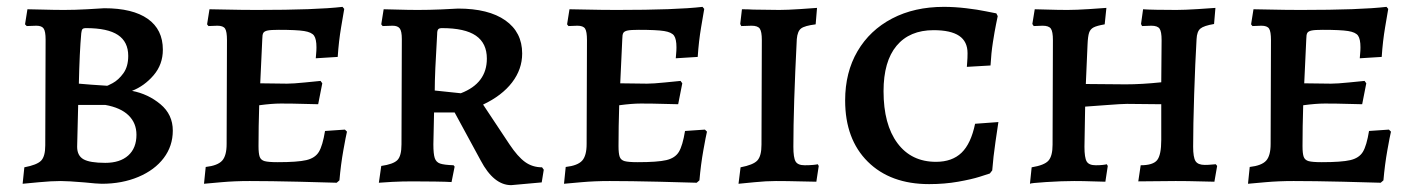

<svg xmlns="http://www.w3.org/2000/svg" viewBox="-20 -528 4124 560"><path d="M46 8 51 -40Q88 -47 100 -59.5Q112 -72 112 -104L113 -413Q113 -436 107.5 -444.5Q102 -453 86 -453L58 -452L53 -457L60 -501Q73 -501 105.5 -500Q138 -499 167 -499Q198 -499 234 -501Q270 -503 284 -504Q367 -504 411 -473Q455 -442 455 -383Q455 -340 428 -308.5Q401 -277 365 -263Q412 -254 448 -224Q484 -194 484 -147Q484 -102 457.5 -67Q431 -32 383.5 -12Q336 8 277 8Q264 8 226 4Q178 0 157 0Q130 0 93.5 3.5Q57 7 46 8ZM291 -278Q291 -276 308.5 -285.5Q326 -295 340 -314.5Q354 -334 354 -365Q354 -406 324 -426Q294 -446 231 -446Q223 -446 220.5 -443Q218 -440 217 -431Q212 -376 210 -284Q221 -283 246.5 -281Q272 -279 291 -278ZM205 -100Q205 -74 223.5 -63.5Q242 -53 287 -53Q330 -53 354 -74.5Q378 -96 378 -135Q378 -169 355 -191.5Q332 -214 287 -222H208Z M580 -41Q615 -45 628 -59.5Q641 -74 641 -108L642 -411Q642 -436 636.5 -444.5Q631 -453 614 -453L588 -452L584 -457L591 -501Q605 -501 644.5 -500Q684 -499 730 -499Q903 -499 979 -508L984 -502Q982 -490 975 -449Q968 -408 965 -362L901 -358Q901 -361 902 -370.5Q903 -380 903 -390Q903 -414 896 -424Q889 -434 867 -437.5Q845 -441 793 -441Q770 -441 760.5 -439Q751 -437 748 -432Q745 -427 745 -414L739 -285L817 -284Q835 -284 869.5 -287.5Q904 -291 915 -292L920 -285L908 -224Q897 -224 865.5 -225Q834 -226 799 -226Q773 -226 736 -221Q734 -157 734 -102Q734 -80 737.5 -70.5Q741 -61 752 -58Q763 -55 790 -55Q848 -55 873.5 -61Q899 -67 910 -85Q921 -103 928 -146L986 -150L992 -144Q989 -132 981.5 -90Q974 -48 970 -2L962 5Q936 4 851.5 2Q767 0 708 0Q664 0 625 3.5Q586 7 575 8Z M1382 -60 1306 -200H1246L1244 -107Q1244 -79 1248 -67Q1252 -55 1263.5 -51Q1275 -47 1303 -46L1306 -42L1297 3Q1283 2 1248 1.5Q1213 1 1182 1Q1153 1 1123.5 2.5Q1094 4 1085 5L1092 -44Q1127 -49 1139 -61Q1151 -73 1151 -107L1152 -414Q1152 -437 1146 -445Q1140 -453 1125 -453L1096 -452L1092 -457L1099 -501Q1110 -501 1140 -500Q1170 -499 1199 -499Q1231 -499 1266.5 -500.5Q1302 -502 1316 -503Q1405 -503 1454 -468.5Q1503 -434 1503 -372Q1503 -326 1473.5 -287.5Q1444 -249 1389 -223L1466 -107Q1490 -71 1511.5 -55.5Q1533 -40 1561 -40L1566 -33L1560 4L1471 12Q1420 12 1382 -60ZM1400 -357Q1400 -402 1368 -424Q1336 -446 1269 -446Q1261 -446 1258 -442.5Q1255 -439 1255 -428Q1248 -313 1248 -264L1324 -256Q1400 -285 1400 -357Z M1630 -41Q1665 -45 1678 -59.5Q1691 -74 1691 -108L1692 -411Q1692 -436 1686.5 -444.5Q1681 -453 1664 -453L1638 -452L1634 -457L1641 -501Q1655 -501 1694.5 -500Q1734 -499 1780 -499Q1953 -499 2029 -508L2034 -502Q2032 -490 2025 -449Q2018 -408 2015 -362L1951 -358Q1951 -361 1952 -370.5Q1953 -380 1953 -390Q1953 -414 1946 -424Q1939 -434 1917 -437.5Q1895 -441 1843 -441Q1820 -441 1810.5 -439Q1801 -437 1798 -432Q1795 -427 1795 -414L1789 -285L1867 -284Q1885 -284 1919.5 -287.5Q1954 -291 1965 -292L1970 -285L1958 -224Q1947 -224 1915.5 -225Q1884 -226 1849 -226Q1823 -226 1786 -221Q1784 -157 1784 -102Q1784 -80 1787.5 -70.5Q1791 -61 1802 -58Q1813 -55 1840 -55Q1898 -55 1923.5 -61Q1949 -67 1960 -85Q1971 -103 1978 -146L2036 -150L2042 -144Q2039 -132 2031.5 -90Q2024 -48 2020 -2L2012 5Q1986 4 1901.5 2Q1817 0 1758 0Q1714 0 1675 3.5Q1636 7 1625 8Z M2140 -40Q2177 -47 2189 -60Q2201 -73 2201 -106L2202 -411Q2202 -436 2196 -444.5Q2190 -453 2172 -453L2142 -452L2139 -458L2144 -501Q2162 -501 2177 -500L2253 -499Q2276 -499 2313.5 -501.5Q2351 -504 2363 -505L2359 -457Q2327 -453 2316.5 -445Q2306 -437 2304 -414Q2294 -218 2294 -100Q2294 -68 2300.5 -57Q2307 -46 2327 -46Q2341 -46 2351.5 -47Q2362 -48 2365 -49L2368 -44L2361 2Q2348 2 2312.5 1Q2277 0 2243 0Q2215 0 2180 3.5Q2145 7 2134 8Z M2445 -235Q2445 -317 2481 -378.5Q2517 -440 2582 -474Q2647 -508 2733 -508Q2764 -508 2798 -504Q2832 -500 2855.5 -495Q2879 -490 2886 -489L2890 -481Q2889 -476 2885 -456.5Q2881 -437 2876 -405Q2871 -373 2869 -337L2800 -333Q2800 -336 2801 -347Q2802 -358 2802 -373Q2802 -407 2777.5 -423.5Q2753 -440 2703 -440Q2633 -440 2595 -394.5Q2557 -349 2557 -262Q2557 -165 2597.5 -110.5Q2638 -56 2710 -56Q2757 -56 2784.5 -82.5Q2812 -109 2824 -167L2892 -172Q2890 -159 2883.5 -114.5Q2877 -70 2874 -31L2867 -22Q2861 -20 2837.5 -12.5Q2814 -5 2774.5 2Q2735 9 2690 9Q2577 9 2511 -56.5Q2445 -122 2445 -235Z M2989 -40Q3026 -46 3038 -59.5Q3050 -73 3050 -106L3051 -411Q3051 -436 3045 -444.5Q3039 -453 3021 -453L2995 -452L2991 -458L2998 -501Q3008 -501 3036.5 -500Q3065 -499 3094 -499Q3119 -499 3157 -501.5Q3195 -504 3207 -505L3202 -457Q3179 -453 3169.5 -448Q3160 -443 3156.5 -432.5Q3153 -422 3152 -398L3147 -283L3263 -282Q3310 -282 3367 -288L3368 -411Q3368 -436 3362 -444.5Q3356 -453 3338 -453L3311 -452L3308 -458L3314 -501Q3325 -500 3353.5 -499.5Q3382 -499 3411 -499Q3435 -499 3474 -501.5Q3513 -504 3525 -505L3521 -458Q3491 -453 3481 -444.5Q3471 -436 3470 -414Q3466 -346 3463 -253.5Q3460 -161 3460 -100Q3460 -69 3467 -58Q3474 -47 3494 -47Q3505 -47 3514 -48Q3523 -49 3526 -49L3530 -44L3522 2Q3511 2 3478.5 1Q3446 0 3409 0L3300 1L3307 -46Q3343 -46 3355 -61Q3367 -76 3367 -120V-224L3267 -225Q3252 -225 3206.5 -221.5Q3161 -218 3145 -217L3143 -100Q3143 -68 3149.5 -57Q3156 -46 3176 -46Q3188 -46 3196.5 -47Q3205 -48 3208 -49L3211 -44L3204 2Q3194 2 3167 1Q3140 0 3113 0Q3077 0 3031 3Q2985 6 2984 8Z M3625 -41Q3660 -45 3673 -59.5Q3686 -74 3686 -108L3687 -411Q3687 -436 3681.5 -444.5Q3676 -453 3659 -453L3633 -452L3629 -457L3636 -501Q3650 -501 3689.5 -500Q3729 -499 3775 -499Q3948 -499 4024 -508L4029 -502Q4027 -490 4020 -449Q4013 -408 4010 -362L3946 -358Q3946 -361 3947 -370.5Q3948 -380 3948 -390Q3948 -414 3941 -424Q3934 -434 3912 -437.5Q3890 -441 3838 -441Q3815 -441 3805.5 -439Q3796 -437 3793 -432Q3790 -427 3790 -414L3784 -285L3862 -284Q3880 -284 3914.5 -287.5Q3949 -291 3960 -292L3965 -285L3953 -224Q3942 -224 3910.5 -225Q3879 -226 3844 -226Q3818 -226 3781 -221Q3779 -157 3779 -102Q3779 -80 3782.5 -70.5Q3786 -61 3797 -58Q3808 -55 3835 -55Q3893 -55 3918.5 -61Q3944 -67 3955 -85Q3966 -103 3973 -146L4031 -150L4037 -144Q4034 -132 4026.5 -90Q4019 -48 4015 -2L4007 5Q3981 4 3896.5 2Q3812 0 3753 0Q3709 0 3670 3.5Q3631 7 3620 8Z"/></svg>

Font: Alegreya SC Medium
Style: Regular
Weight: 500
Designer: Juan Pablo del Peral
Foundry: Huerta Tipografica
Version: Version 2.007; ttfautohint (v1.6)